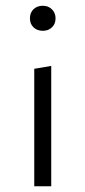

<svg xmlns="http://www.w3.org/2000/svg" viewBox="-20 -647 297 667"><path d="M99 -408 158 -418V0H99ZM84 -583Q84 -603 96.5 -615Q109 -627 129 -627Q148 -627 160.5 -614.5Q173 -602 173 -583Q173 -564 160.5 -552Q148 -540 129 -540Q109 -540 96.5 -552Q84 -564 84 -583Z"/></svg>

Font: Ysabeau Semilight
Style: Regular
Weight: 300
Designer: Christian Thalmann (Catharsis Fonts)
Version: Version 0.003